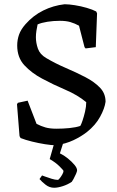

<svg xmlns="http://www.w3.org/2000/svg" viewBox="-20 -672 549 904"><path d="M244 12Q223 12 192 7Q161 2 130.5 -5.5Q100 -13 77 -22L72 -31L60 -181L64 -188L110 -198L152 -89Q173 -78 194 -72Q215 -66 246 -66Q277 -66 307 -69Q337 -72 358 -79Q362 -85 368.5 -104Q375 -123 380.5 -146.5Q386 -170 386 -191Q345 -225 287.5 -249.5Q230 -274 178 -302Q129 -328 95 -364.5Q61 -401 61 -458Q61 -484 69.5 -508.5Q78 -533 100 -558Q136 -599 183.5 -622.5Q231 -646 284 -652Q304 -652 332.5 -647.5Q361 -643 388.5 -635Q416 -627 433 -618L437 -609L431 -450L383 -444L378 -450L352 -551Q332 -562 311.5 -568Q291 -574 262 -574Q231 -574 203 -569.5Q175 -565 157 -557Q154 -544 151.5 -527.5Q149 -511 149 -497Q149 -470 158.5 -443Q168 -416 197 -399Q241 -373 290 -352Q339 -331 381.5 -309Q424 -287 450.5 -259.5Q477 -232 477 -193Q473 -162 451.5 -122.5Q430 -83 390 -51Q362 -29 326 -12Q290 5 244 12ZM235 212Q213 212 195 198Q177 184 166 171L178 154Q178 154 191.5 159Q205 164 222.5 169.5Q240 175 253 175Q255 175 261.5 167Q268 159 273.5 149Q279 139 279 133Q279 130 260.5 111.5Q242 93 214 77L236 0H278L262 50Q281 59 299.5 74Q318 89 330.5 104Q343 119 343 130Q343 135 337.5 147.5Q332 160 326 171Q320 182 318 184Q299 197 275.5 204.5Q252 212 235 212Z"/></svg>

Font: Labrada
Style: Regular
Weight: 400
Designer: Mercedes Jáuregui
Foundry: Omnibus-Type Team
Version: Version 1.000; ttfautohint (v1.8.4.7-5d5b)